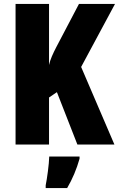

<svg xmlns="http://www.w3.org/2000/svg" viewBox="-20 -734 604 975"><path d="M561 0 392 -394 564 -714H381L266 -495C249 -462 235 -432 229 -404V-714H59V0H229V-239L269 -266L373 0ZM384 72V61H230C229 101 219 173 212 207V221H321C348 175 369 125 384 72Z"/></svg>

Font: Noto Sans Thai ExtCond Blk
Style: Regular
Weight: 900
Width: 2
Designer: Monotype Design Team
Foundry: Monotype Imaging Inc.
Version: Version 2.002